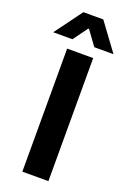

<svg xmlns="http://www.w3.org/2000/svg" viewBox="-191 -974 689 1031"><g transform="rotate(20 153.5 -458.5)"><path d="M230.4 -703.1V0H81.5V-703.1ZM96.6 -916.8H153.4V-842.2H150.7L91 -760.1H-18.8ZM215.8 -760.1 156.2 -842.2H153.4V-916.8H210.3L325.7 -760.1Z"/></g></svg>

Font: Wand UI Pro
Style: Regular
Weight: 400
Designer: Andreas Faust
Version: Version 1.003;FEAKit 1.0